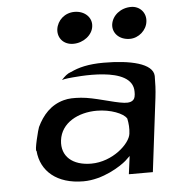

<svg xmlns="http://www.w3.org/2000/svg" viewBox="-51 -755 720 805"><g transform="rotate(-5 308.5 -352.5)"><path d="M214 -641C210 -605 235 -575 276 -575C319 -575 357 -605 361 -641C366 -678 335 -708 292 -708C251 -708 219 -679 214 -641ZM445 -641C441 -605 470 -575 514 -575C551 -575 585 -605 589 -641C594 -678 567 -708 530 -708C486 -708 450 -679 445 -641ZM256 -458H255C240 -453 229 -443 215 -428C221 -430 231 -432 241 -433C273 -436 516 -466 514 -352C514 -345 514 -338 512 -331C507 -310 485 -308 467 -310C421 -315 344 -343 288 -347C258 -349 237 -349 215 -343C159 -328 125 -288 102 -240C99 -235 74 -139 83 -141C90 -55 157 3 268 3C351 3 427 -47 450 -67L470 -86L460 -10H561L599 -320C603 -352 604 -382 604 -411C602 -464 507 -485 395 -485C331 -485 288 -474 256 -458ZM307 -68C229 -68 181 -109 189 -176C198 -250 271 -287 349 -287C407 -287 461 -265 473 -244L474 -243V-242C478 -223 480 -201 477 -179C472 -137 397 -68 307 -68Z"/></g></svg>

Font: Bluebird
Style: LiExtObl
Weight: 300
Designer: Jasper
Foundry: Cannot Into Space Fonts
Version: Version 0.98